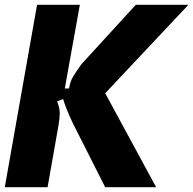

<svg xmlns="http://www.w3.org/2000/svg" viewBox="-21 -783 808 803"><path d="M-1 0 134 -763H313L250 -413H268Q272 -442 285.5 -464Q299 -486 320 -515L547 -763H767L419 -393L632 0H419L284 -267Q253 -333 243 -369L218 -359Q229 -331 229 -308Q229 -290 223 -255L178 0Z"/></svg>

Font: Open Sauce Sans Black Italic
Style: Regular
Weight: 900
Italic angle: -10°
Designer: Alfredo Marco Pradil
Foundry: Creative Sauce Fz LLC
Version: Version 1.477